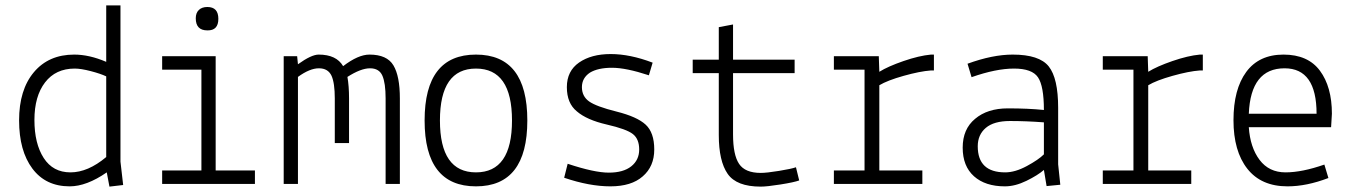

<svg xmlns="http://www.w3.org/2000/svg" viewBox="-20 -684 5040 714"><path d="M428 -664V-83L438 4L387 10L377 -43Q302 9 239 9Q150 9 100.5 -57Q51 -123 51 -236.5Q51 -350 106 -415.5Q161 -481 256 -481Q312 -481 375 -454V-664ZM375 -100V-400Q354 -410 317.5 -419.5Q281 -429 258 -429Q187 -429 147.5 -377.5Q108 -326 108 -238Q108 -150 142.5 -96.5Q177 -43 242 -43Q307 -43 375 -100Z M583 0V-50H729V-425H583V-475H782V-50H928V0ZM708 -616Q708 -636 719.5 -647Q731 -658 751 -658Q792 -658 792 -614Q792 -570 751 -571Q708 -571 708 -616Z M1085 -475 1088 -445Q1138 -481 1165 -481Q1231 -481 1256 -438Q1312 -481 1354 -481Q1419 -481 1443 -441Q1467 -401 1467 -318V0H1414V-318Q1414 -375 1402 -402.5Q1390 -430 1356 -430Q1322 -430 1272 -398Q1278 -364 1278 -318V-152H1225V-318Q1225 -375 1213 -402Q1200 -430 1166 -430Q1132 -430 1088 -398V0H1035V-475Z M1559 -236Q1559 -481 1750 -481Q1941 -481 1941 -236Q1941 9 1750 9Q1559 9 1559 -236ZM1750 -429Q1616 -429 1616 -236Q1616 -43 1750 -43Q1884 -43 1884 -236Q1884 -429 1750 -429Z M2078 -23 2091 -75Q2190 -42 2244 -42Q2298 -42 2327.5 -65.5Q2357 -89 2357 -128Q2357 -167 2333.5 -185.5Q2310 -204 2236 -221Q2162 -238 2125 -270Q2088 -300 2088 -360Q2088 -420 2133.5 -451.5Q2179 -483 2251 -483Q2323 -483 2407 -451L2393 -404Q2308 -432 2256 -432Q2204 -432 2174 -414Q2144 -394 2144 -360Q2144 -326 2170.5 -307Q2197 -288 2273 -269Q2349 -250 2381 -220.5Q2413 -191 2413 -128Q2413 -65 2370 -28Q2328 9 2250 9Q2172 9 2078 -23Z M2556 -412V-462H2653V-583L2706 -593V-462H2935V-412H2706V-184Q2706 -108 2728.5 -74.5Q2751 -41 2809 -41Q2831 -41 2877 -48.5Q2923 -56 2940 -62L2952 -13Q2933 -6 2882.5 2Q2832 10 2809 10Q2719 10 2686 -37.5Q2653 -85 2653 -182V-412Z M3081 0V-50H3195V-425H3081V-475H3248L3250 -417Q3282 -437 3340 -457Q3398 -477 3442 -481H3453V-422H3442Q3401 -419 3340.5 -402Q3280 -385 3250 -367V-50H3410V0Z M3718 -43Q3755 -43 3798.5 -66.5Q3842 -90 3862 -110V-229Q3796 -234 3736 -234Q3676 -234 3646 -208.5Q3616 -183 3616 -140Q3616 -43 3718 -43ZM3717 9Q3644 9 3602 -28.5Q3560 -66 3560 -135Q3560 -204 3606 -242Q3652 -281 3728 -281Q3804 -281 3862 -275Q3862 -364 3840 -396.5Q3818 -429 3751 -429Q3684 -429 3593 -397L3578 -447Q3671 -481 3746 -481Q3845 -481 3880 -437Q3915 -393 3915 -283V-73L3923 3L3872 8L3862 -52Q3839 -32 3797 -11.5Q3755 9 3717 9Z M4081 0V-50H4195V-425H4081V-475H4248L4250 -417Q4282 -437 4340 -457Q4398 -477 4442 -481H4453V-422H4442Q4401 -419 4340.5 -402Q4280 -385 4250 -367V-50H4410V0Z M4933 -261 4930 -211H4624Q4629 -136 4664 -89.5Q4699 -43 4760.5 -43Q4822 -43 4905 -72L4920 -22Q4839 9 4768 9Q4670 9 4618.5 -56.5Q4567 -122 4567 -237Q4567 -352 4614.5 -416.5Q4662 -481 4753 -481Q4844 -481 4888.5 -421Q4933 -361 4933 -261ZM4757 -430Q4631 -430 4624 -261H4876Q4876 -430 4757 -430Z"/></svg>

Font: Lekton
Style: Regular
Weight: 400
Designer: Paolo Mazzetti, Luciano Perondi, Raffaele Flato, Elena Papassissa, Emilio Macchia, Michela Povoleri, Tobias Seemiller, R
Version: Version 34.000